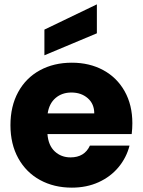

<svg xmlns="http://www.w3.org/2000/svg" viewBox="-20 -854 656 882"><path d="M588 -288Q588 -264 585 -238H198Q202 -186 231.5 -158.5Q261 -131 304 -131Q368 -131 393 -185H575Q561 -130 524.5 -86Q488 -42 433 -17Q378 8 310 8Q228 8 164 -27Q100 -62 64 -127Q28 -192 28 -279Q28 -366 63.5 -431Q99 -496 163 -531Q227 -566 310 -566Q391 -566 454 -532Q517 -498 552.5 -435Q588 -372 588 -288ZM413 -333Q413 -377 383 -403Q353 -429 308 -429Q265 -429 235.5 -404Q206 -379 199 -333ZM425 -701 184 -600V-718L425 -834Z"/></svg>

Font: MSTAGE
Style: Bold
Weight: 700
Designer: Ninad Kale (Devanagari), Jonny Pinhorn (Latin)
Foundry: Indian Type Foundry
Version: 4.004